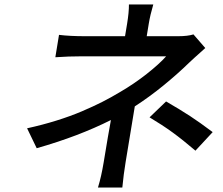

<svg xmlns="http://www.w3.org/2000/svg" viewBox="-20 -792 996 859"><path d="M101.2 -218Q169.7 -233 232.2 -252.5Q294.7 -272 346.4 -294Q398.1 -316.1 437.9 -336.3Q477.6 -356.5 516.7 -380Q579.5 -416.5 636.2 -461.1Q692.8 -505.7 723.4 -540.1H348.4Q286.6 -540.1 227.6 -535.9L244 -636Q292.6 -630 361.5 -630H539.4L548.7 -686.1Q557.2 -737.9 556.8 -772H665.8Q652 -725.1 645.6 -686.1L636.4 -630H776.3Q820 -630 845.5 -638.1L898.4 -577.1Q835.6 -521 825.6 -511Q776.6 -463.1 712.9 -410.9Q649.1 -358.7 583.1 -316.1L541.9 -66.1Q533 -12.8 527.3 46.9H418.3Q433.2 -1.4 443.9 -66.1Q464.8 -193.9 476.2 -255Q331.7 -182.2 144.2 -128.9ZM649.1 -267 723 -338.1Q787.6 -300.8 830.4 -272.7Q873.2 -244.7 931.5 -201L854.4 -117.9Q797.9 -166.2 752.3 -199.4Q706.7 -232.6 649.1 -267Z"/></svg>

Font: Karasuma Gothic
Style: Medium Italic
Weight: 500
Italic angle: 9.39998°
Designer: Rasmus Andersson / Ryoko Nishizuka
Foundry: Genbu
Version: Version 1.00